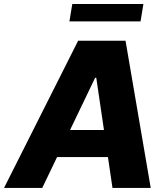

<svg xmlns="http://www.w3.org/2000/svg" viewBox="-56 -929 820 949"><path d="M152.8 0H-36.1L330.1 -727.5H564.5L689 0H500L419.9 -544.4H414.1ZM175.8 -286.6H570.8L547.9 -152.8H152.3ZM652.8 -909.2 638.7 -823.2H287.1L301.3 -909.2Z"/></svg>

Font: Inter Tight ExtraBold
Style: Italic
Weight: 800
Italic angle: -9.39999°
Designer: Rasmus Andersson
Foundry: rsms
Version: Version 3.004